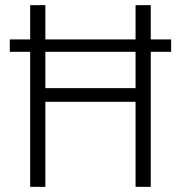

<svg xmlns="http://www.w3.org/2000/svg" viewBox="-20 -725 702 745"><path d="M97 0V-524H18V-572H97V-705H156V-572H506V-705H565V-572H644V-524H565V0H506V-330H156V0ZM156 -383H506V-524H156Z"/></svg>

Font: Nunito Sans 10pt Condensed Light
Style: Regular
Weight: 300
Width: 3
Designer: Vernon Adams
Foundry: Vernon Adams
Version: Version 3.101;gftools[0.9.27]